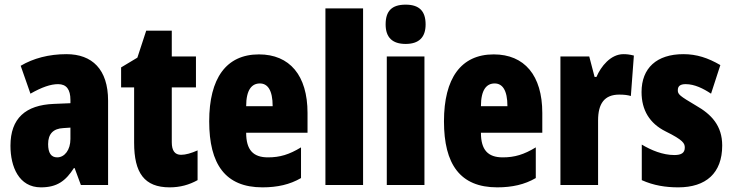

<svg xmlns="http://www.w3.org/2000/svg" viewBox="-20 -796 3151 826"><path d="M266 -563C190 -563 123 -545 69 -513L111 -393C160 -421 198 -434 230 -434C266 -434 283 -411 283 -366V-352L211 -349C90 -344 25 -287 25 -169C25 -79 61 10 156 10C225 10 262 -17 298 -73H301L328 0H445V-363C445 -498 376 -563 266 -563ZM253 -245 283 -247V-198C283 -151 258 -119 226 -119C200 -119 187 -138 187 -176C187 -220 209 -243 253 -245Z M759 -130C732 -130 719 -148 719 -184V-420H823V-553H719V-664H609L571 -548L501 -506V-420H557V-182C557 -52 601 10 710 10C755 10 794 -1 830 -21V-149C803 -137 779 -130 759 -130Z M1094 -562C953 -562 880 -459 880 -274C880 -90 949 10 1109 10C1173 10 1227 -2 1275 -30V-162C1224 -131 1184 -119 1133 -119C1069 -119 1039 -151 1039 -225H1303V-310C1303 -472 1226 -562 1094 -562ZM1098 -437C1131 -437 1153 -409 1153 -339H1039C1039 -411 1064 -437 1098 -437Z M1542 0V-760H1380V0Z M1725 -776C1665 -776 1639 -748 1639 -691C1639 -635 1668 -607 1725 -607C1782 -607 1811 -635 1811 -691C1811 -747 1785 -776 1725 -776ZM1806 -553H1644V0H1806Z M2104 -562C1963 -562 1890 -459 1890 -274C1890 -90 1959 10 2119 10C2183 10 2237 -2 2285 -30V-162C2234 -131 2194 -119 2143 -119C2079 -119 2049 -151 2049 -225H2313V-310C2313 -472 2236 -562 2104 -562ZM2108 -437C2141 -437 2163 -409 2163 -339H2049C2049 -411 2074 -437 2108 -437Z M2662 -563C2607 -563 2565 -510 2546 -465H2538L2515 -553H2391V0H2553V-278C2553 -350 2580 -389 2644 -389C2665 -389 2681 -387 2694 -383L2707 -557C2687 -562 2675 -563 2662 -563Z M3087 -170C3087 -255 3041 -304 2974 -342C2903 -384 2896 -390 2896 -408C2896 -426 2907 -434 2930 -434C2968 -434 3006 -415 3039 -393L3079 -516C3026 -547 2977 -563 2920 -563C2805 -563 2740 -503 2740 -400C2740 -322 2775 -265 2843 -231C2920 -193 2926 -179 2926 -161C2926 -138 2911 -129 2881 -129C2831 -129 2781 -150 2741 -174V-21C2792 2 2844 10 2898 10C3017 10 3087 -51 3087 -170Z"/></svg>

Font: Noto Sans Oriya ExtCond Blk
Style: Regular
Weight: 900
Width: 2
Designer: Amélie Bonet and Sol Matas
Foundry: Google LLC
Version: Version 2.006